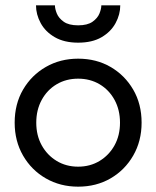

<svg xmlns="http://www.w3.org/2000/svg" viewBox="-20 -690 586 720"><path d="M115 -670H186Q186 -657 193 -639.5Q200 -622 219 -608.5Q238 -595 273 -595Q308 -595 327 -608.5Q346 -622 353 -639.5Q360 -657 360 -670H431Q431 -636 413.5 -603.5Q396 -571 361 -550.5Q326 -530 273 -530Q221 -530 185.5 -550.5Q150 -571 132.5 -603.5Q115 -636 115 -670ZM35 -230Q35 -300 66.5 -354Q98 -408 152 -439Q206 -470 273 -470Q341 -470 394.5 -439Q448 -408 479.5 -354Q511 -300 511 -230Q511 -161 479.5 -106.5Q448 -52 394.5 -21Q341 10 273 10Q206 10 152 -21Q98 -52 66.5 -106.5Q35 -161 35 -230ZM116 -230Q116 -182 136.5 -145Q157 -108 192.5 -86.5Q228 -65 273 -65Q318 -65 353.5 -86.5Q389 -108 409.5 -145Q430 -182 430 -230Q430 -278 409.5 -315.5Q389 -353 353.5 -374Q318 -395 273 -395Q228 -395 192.5 -374Q157 -353 136.5 -315.5Q116 -278 116 -230Z"/></svg>

Font: Von Book
Style: Regular
Weight: 400
Version: Version 4.000; ttfautohint (v1.8.4.7-5d5b)